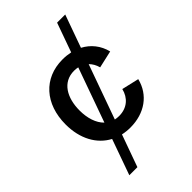

<svg xmlns="http://www.w3.org/2000/svg" viewBox="-273 -825 1125 1125"><g transform="rotate(-45 289.5 -262.0)"><path d="M99.6 204.1H166.5L238.3 4.4C258.3 8.8 279.8 11.2 302.2 11.2C419.9 11.2 509.3 -52.2 534.7 -157.2L427.7 -182.1C413.6 -123 369.1 -83.5 303.2 -83.5C291.5 -83.5 280.8 -85 270.5 -86.9L391.6 -424.8C407.7 -408.7 419.4 -388.2 425.8 -363.8L533.2 -388.2C518.1 -449.7 480 -496.6 427.2 -524.4L500 -727.5H432.6L367.7 -545.9C347.2 -550.3 325.2 -552.7 302.2 -552.7C147 -552.7 45.9 -439.9 45.9 -270C45.9 -151.9 95.7 -61 178.7 -17.6ZM161.6 -270C161.6 -374.5 208 -458 303.2 -458C314.5 -458 325.2 -457 335 -454.6L214.4 -117.2C179.2 -150.9 161.6 -207 161.6 -270Z"/></g></svg>

Font: Raveo Medium
Style: Regular
Weight: 500
Designer: Jakub Foglar, Rasmus Andersson (Inter)
Foundry: Jakubfoglar.com
Version: Version 1.100;Glyphs 3.2.3 (3260)